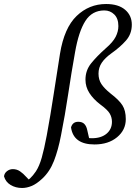

<svg xmlns="http://www.w3.org/2000/svg" viewBox="-159 -709 677 957"><path d="M74 -34Q93 -137 108 -236Q123 -335 140 -441Q161 -570 223 -629.5Q285 -689 370 -689Q431 -689 464.5 -660.5Q498 -632 498 -586Q498 -540 469 -507Q440 -474 396 -443Q364 -420 348 -396Q332 -372 332 -342Q332 -312 346.5 -290Q361 -268 392 -243Q434 -211 451 -184.5Q468 -158 468 -115Q468 -61 424.5 -25Q381 11 312 11Q207 11 195 -74Q203 -102 231 -102Q251 -102 261.5 -91Q272 -80 276 -60L290 1L254 -28Q269 -24 277.5 -22Q286 -20 299 -20Q345 -20 372 -42.5Q399 -65 399 -102Q399 -124 388 -143Q377 -162 340 -189Q306 -215 286.5 -245.5Q267 -276 267 -312Q267 -358 295 -393Q323 -428 368 -468Q404 -499 417.5 -525.5Q431 -552 431 -579Q431 -617 410.5 -637Q390 -657 361 -657Q300 -657 266.5 -604.5Q233 -552 215 -448Q197 -348 181 -241Q165 -134 145 -34Q131 39 110 93Q89 147 51 182Q23 208 -1.5 218Q-26 228 -49 228Q-81 228 -106 213Q-131 198 -139 170Q-137 154 -124 144Q-111 134 -95 134Q-75 134 -59 145Q-43 156 -28 173L-5 197L-36 200Q-22 192 -8.5 179.5Q5 167 20 145Q37 119 49 77Q61 35 74 -34Z"/></svg>

Font: Lisu Bosa
Style: Italic
Weight: 400
Italic angle: -19°
Designer: David Morse, Annie Olsen, Victor Gaultney, Frank Grießhammer (Latin)
Foundry: SIL International
Version: Version 2.000